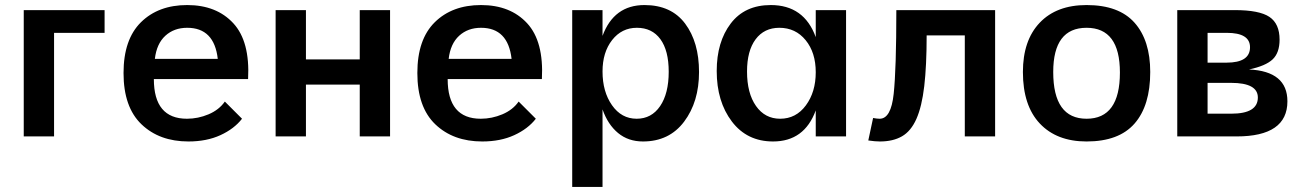

<svg xmlns="http://www.w3.org/2000/svg" viewBox="-20 -540 5146 760"><path d="M74 -500H394V-410H194V0H74Z M938 -70Q907 -30 852.5 -5Q798 20 726 20Q611 20 540 -48Q469 -116 469 -251Q469 -384 538 -452Q607 -520 721 -520Q837 -520 903.5 -448Q970 -376 962 -227H589Q589 -70 720 -70Q764 -70 805.5 -87.5Q847 -105 870 -138ZM842 -307Q828 -430 721 -430Q669 -430 634.5 -398.5Q600 -367 593 -307Z M1071 -500H1191V-305H1404V-500H1524V0H1404V-205H1191V0H1071Z M2101 -70Q2070 -30 2015.5 -5Q1961 20 1889 20Q1774 20 1703 -48Q1632 -116 1632 -251Q1632 -384 1701 -452Q1770 -520 1884 -520Q2000 -520 2066.5 -448Q2133 -376 2125 -227H1752Q1752 -70 1883 -70Q1927 -70 1968.5 -87.5Q2010 -105 2033 -138ZM2005 -307Q1991 -430 1884 -430Q1832 -430 1797.5 -398.5Q1763 -367 1756 -307Z M2245 -500H2365V-398Q2410 -520 2531 -520Q2637 -520 2692 -446.5Q2747 -373 2747 -255Q2747 -137 2688 -58.5Q2629 20 2525 20Q2467 20 2426.5 -13.5Q2386 -47 2365 -107V200H2245ZM2500 -70Q2559 -70 2593 -120Q2627 -170 2627 -256Q2627 -340 2594 -385Q2561 -430 2501 -430Q2441 -430 2403 -381.5Q2365 -333 2365 -257Q2365 -177 2402.5 -123.5Q2440 -70 2500 -70Z M3209 -103Q3164 20 3040 20Q2937 20 2877 -59Q2817 -138 2817 -259Q2817 -374 2872.5 -447Q2928 -520 3031 -520Q3163 -520 3209 -393V-500H3329V0H3209ZM3068 -70Q3131 -70 3170 -123Q3209 -176 3209 -254Q3209 -332 3169 -381Q3129 -430 3065 -430Q3005 -430 2971 -384.5Q2937 -339 2937 -257Q2937 -171 2972.5 -120.5Q3008 -70 3068 -70Z M3436 -73Q3451 -70 3462 -70Q3507 -70 3517.5 -168.5Q3528 -267 3528 -500H3919V0H3799V-400H3648Q3648 -280 3638.5 -199Q3629 -118 3607.5 -69.5Q3586 -21 3550.5 -0.5Q3515 20 3463 20Q3454 20 3442 19Q3430 18 3417 16Z M4281 20Q4163 20 4096 -51Q4029 -122 4029 -255Q4029 -380 4095.5 -450Q4162 -520 4281 -520Q4409 -520 4471 -450Q4533 -380 4533 -255Q4533 -122 4471 -51Q4409 20 4281 20ZM4281 -70Q4413 -70 4413 -253Q4413 -430 4281 -430Q4149 -430 4149 -255Q4149 -70 4281 -70Z M4640 -500H4868Q4965 -500 5005 -473Q5045 -446 5045 -383Q5045 -331 5017.5 -305Q4990 -279 4924 -265Q5076 -258 5076 -139Q5076 0 4875 0H4640ZM4854 -90Q4959 -90 4959 -154Q4959 -212 4853 -212H4760V-90ZM4835 -292Q4928 -292 4928 -353Q4928 -410 4836 -410H4760V-292Z"/></svg>

Font: Moderustic Med
Style: Regular
Weight: 500
Designer: Tural Alisoy
Foundry: TAFT Foundry
Version: Version 2.110